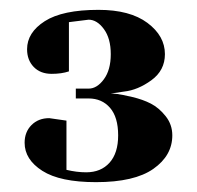

<svg xmlns="http://www.w3.org/2000/svg" viewBox="-20 -730 400 390"><path d="M175 -360Q102 -360 66 -383Q30 -406 30 -440Q30 -462 44 -476Q58 -490 80 -490L115 -485V-385Q136 -380 155 -380Q185 -380 202.5 -399.5Q220 -419 220 -455Q220 -492 203.5 -511Q187 -530 160 -530H134V-550H160Q177 -550 191 -569Q205 -588 205 -620Q205 -652 191 -671Q177 -690 160 -690L120 -685V-585Q105 -580 85 -580Q62 -580 48.5 -594Q35 -608 35 -630Q35 -664 71 -687Q107 -710 180 -710Q244 -710 279.5 -683.5Q315 -657 315 -620Q315 -587 287.5 -567Q260 -547 232 -544L205 -540Q210 -540 218.5 -539Q227 -538 248.5 -533Q270 -528 286.5 -519.5Q303 -511 316.5 -494Q330 -477 330 -455Q330 -414 291.5 -387Q253 -360 175 -360Z"/></svg>

Font: Yeseva One
Style: Regular
Weight: 400
Designer: Jovanny Lemonad
Foundry: Jovanny Lemonad
Version: Version 2.000